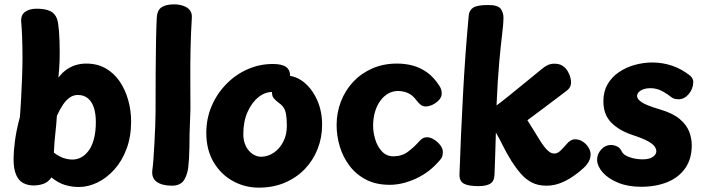

<svg xmlns="http://www.w3.org/2000/svg" viewBox="-20 -845 3232 882"><path d="M77.7 -740.8Q74.1 -775.6 94.9 -790.3Q115.8 -805 147.3 -805Q187.4 -805 210.3 -794.3Q233.1 -783.7 242.4 -757.1Q248.1 -740.7 251.2 -698.3Q254.3 -656 254.3 -606Q254.3 -585 253.8 -566.8Q253.3 -548.6 251.8 -529.9Q250.3 -511.2 248.3 -488.4Q267 -512.8 287.4 -526.6Q307.8 -540.3 330.2 -546.7Q352.6 -553 376 -553Q427.3 -553 466.1 -530.6Q504.9 -508.1 530.5 -469.9Q556.1 -431.7 569.2 -384.3Q582.3 -337 582.3 -287Q582.3 -217 561.3 -161Q540.3 -105 505.1 -66Q469.9 -27 427.5 -6.5Q385.1 14 342.1 14Q309.6 14 278.4 4.7Q247.3 -4.6 216.3 -30Q203 -10.6 183.8 -2.3Q164.6 6 136.1 7Q109.2 7.2 87.7 -3.6Q66.1 -14.4 54.2 -41.8Q42.3 -69.1 42.3 -116Q42.3 -145 48.3 -194.5Q54.3 -244 71.3 -307Q74.3 -341 76.8 -389Q79.3 -437 81.3 -487.5Q83.3 -538 83.3 -579Q83.3 -624 81.8 -669.2Q80.3 -714.3 77.7 -740.8ZM227.3 -144Q240.8 -133.4 255.1 -126.1Q269.4 -118.7 284.7 -115.3Q299.9 -112 312.3 -112Q334.9 -112 354.4 -122.9Q373.9 -133.8 388.9 -155.3Q403.9 -176.8 412.1 -209.3Q420.3 -241.9 420.3 -285Q420.3 -322.4 411.3 -350.2Q402.2 -378 383.8 -393.3Q365.3 -408.7 337.7 -408.7Q317.3 -408.7 300.7 -397.2Q284.1 -385.8 269.7 -364.7Q255.3 -343.6 241.3 -313Q240.3 -292.2 238.3 -272.6Q236.3 -253 234.3 -233.2Q232.3 -213.4 230.3 -191.7Q228.3 -170 227.3 -144Z M700 -762Q701.8 -797.6 721.8 -811.3Q741.8 -825 779.7 -825Q801.2 -825 820.7 -818.7Q840.1 -812.4 851.6 -798.8Q863 -785.1 861.2 -762Q857 -695.9 855.4 -623.2Q853.8 -550.4 854.3 -478.7Q854.8 -407 854.8 -343L850.8 -230Q850.8 -162 848.2 -116.6Q845.6 -71.1 840.7 -54.4Q830.6 -17.3 813.7 -4.7Q796.9 8 770.8 8Q724.2 8 699.4 -10.1Q674.6 -28.2 680.1 -66.1Q682.3 -80.7 684.8 -113.6Q687.3 -146.4 689.4 -187.1Q691.6 -227.8 693.1 -266.9Q694.6 -306 694.6 -333Q694.6 -438 695.1 -516.2Q695.6 -594.4 696.7 -654.2Q697.8 -713.9 700 -762Z M1168.7 17Q1104.3 17 1049.2 -13.7Q994 -44.3 960.8 -100.9Q927.7 -157.4 927.7 -235Q927.7 -299.9 951.9 -357Q976.1 -414.1 1018.7 -457.9Q1061.2 -501.8 1116.4 -526.4Q1171.7 -551.1 1233.7 -551.1Q1275.7 -551.1 1294.9 -536.8Q1314.2 -522.6 1312.7 -490Q1311.9 -453.9 1302.8 -437.7Q1293.8 -421.6 1279.1 -421Q1268.2 -420.4 1259.3 -420.8Q1250.4 -421.2 1237.4 -422Q1202 -425.1 1169.9 -400.8Q1137.9 -376.4 1117.8 -331.9Q1097.7 -287.3 1097.7 -229Q1097.7 -196.6 1109.9 -172.9Q1122.1 -149.3 1140.8 -137.2Q1159.6 -125 1178.7 -125Q1210.1 -125 1237.4 -143.3Q1264.7 -161.7 1281.2 -193.8Q1297.7 -226 1297.7 -267Q1297.7 -299 1294.2 -318.9Q1290.8 -338.9 1282.7 -350.9Q1274.7 -362.9 1261 -372.2Q1246.4 -383.2 1236.7 -394.7Q1227 -406.1 1230.1 -434.7Q1234 -461.7 1249.2 -479.8Q1264.4 -498 1291.7 -498Q1337.8 -498 1375.7 -467.6Q1413.6 -437.2 1436.6 -386Q1459.7 -334.8 1459.7 -272Q1459.7 -213.4 1439.3 -161.3Q1419 -109.1 1380.7 -68.9Q1342.3 -28.8 1288.6 -5.9Q1234.8 17 1168.7 17Z M1770.1 4Q1707.6 4 1661.7 -19.7Q1615.9 -43.4 1585.8 -83.2Q1555.7 -122.9 1541 -171.7Q1526.3 -220.4 1526.3 -270.3Q1526.3 -327.4 1546 -378.6Q1565.7 -429.8 1602.3 -468.9Q1638.9 -508 1690.1 -530.5Q1741.3 -553 1803.7 -553Q1841.7 -553 1876.5 -543.7Q1911.3 -534.3 1942.3 -512.1Q1973.2 -489.9 1998.1 -451.1Q2004 -442.4 2006.6 -433.9Q2009.1 -425.3 2009.1 -415.9Q2009.1 -399 1996.7 -385.6Q1984.2 -372.2 1967.5 -364.1Q1950.8 -356 1935.9 -356Q1922.9 -356 1913.5 -362.9Q1904.1 -369.8 1893.6 -383.4Q1876 -407.8 1854.2 -417.4Q1832.4 -427 1808.4 -427Q1785 -427 1764.5 -415.8Q1744 -404.6 1728.2 -383.6Q1712.3 -362.6 1703.2 -333.1Q1694 -303.6 1694 -267Q1694 -237.7 1703.6 -205.2Q1713.2 -172.7 1734.1 -149.9Q1755 -127.1 1786.9 -126.9Q1825.8 -126.9 1853.8 -147.8Q1881.9 -168.7 1907.3 -197.3Q1915.9 -206.7 1923.6 -210.6Q1931.2 -214.4 1942.1 -214.4Q1957.2 -214.4 1973.8 -204.1Q1990.4 -193.7 2002.4 -178.2Q2014.3 -162.8 2014.3 -146.1Q2014.3 -139.1 2012.3 -129.4Q2010.3 -119.7 2000 -108.6Q1954.6 -54.2 1891.8 -25.1Q1829.1 4 1770.1 4Z M2133.1 -772.4Q2135.1 -797.7 2153.6 -809.8Q2172 -822 2222.9 -822Q2267.3 -822 2280.1 -804.6Q2292.9 -787.1 2292.9 -763.1Q2292.9 -739.1 2287.2 -692.3Q2281.4 -645.6 2273.9 -565.4Q2266.4 -485.2 2260.9 -360.7Q2265.8 -364 2281.8 -376.3Q2297.8 -388.6 2320 -406.7Q2342.2 -424.9 2368.2 -445.8Q2394.1 -466.7 2420.1 -488.1Q2446.1 -509.6 2468.6 -527.8Q2484.3 -540.8 2497.4 -546.6Q2510.4 -552.4 2527 -552.4Q2549.4 -552.4 2564.1 -542.8Q2578.7 -533.2 2587.3 -518.8Q2595.9 -504.3 2599.7 -490.6Q2603.4 -476.9 2603.4 -467.9Q2603.4 -457.9 2599.7 -448.1Q2595.9 -438.3 2583.2 -428.4Q2569.8 -418 2553.1 -405.3Q2536.3 -392.7 2517.1 -378.3Q2497.8 -364 2478 -348.8Q2458.2 -333.6 2438.9 -319.6Q2419.7 -305.7 2402.7 -292.7Q2415.6 -272.7 2430.3 -248.7Q2445 -224.8 2459.2 -201.6Q2471.6 -181.7 2482.7 -167.9Q2493.8 -154.1 2504.4 -146.9Q2515 -139.7 2526.6 -139.7Q2541 -139.7 2554.4 -152.6Q2567.8 -165.4 2582.9 -183.1Q2590.9 -193.1 2600.9 -199.1Q2611 -205.1 2621.8 -205.1Q2640.6 -205.1 2656.8 -194.7Q2673 -184.2 2683 -168.2Q2693 -152.2 2693 -135.3Q2693 -117.9 2683.9 -101.9Q2674.9 -85.9 2661.3 -73.7Q2641.9 -55.3 2614.5 -36.2Q2587.1 -17 2555.8 -4.5Q2524.4 8 2490.2 8Q2451.9 8 2423.9 -6.3Q2395.9 -20.7 2373.6 -46Q2351.2 -71.3 2330.1 -104.3Q2304.6 -146.3 2289.7 -176.6Q2274.9 -206.9 2257.9 -236Q2256.9 -183 2254.9 -134.1Q2252.9 -85.1 2251.7 -44.2Q2250.9 -13.1 2232.7 -1.6Q2214.6 10 2177.9 10Q2130.9 10 2110.4 -1.6Q2089.9 -13.1 2090.7 -44.2Q2096.9 -223.1 2106.9 -410.8Q2116.9 -598.4 2133.1 -772.4Z M3150.8 -497Q3164.8 -484 3164.8 -468Q3163.8 -436 3143.7 -412.5Q3123.6 -389 3096.8 -389Q3089.8 -389 3081.2 -390.7Q3072.7 -392.4 3065.7 -397.4Q3047.7 -412.4 3022.4 -426.2Q2997.1 -440 2966.8 -440Q2949.6 -440 2936.1 -435.2Q2922.7 -430.3 2914.6 -422.2Q2906.6 -414.1 2906.6 -403.4Q2906.6 -390 2927.4 -375.6Q2948.3 -361.1 3012.1 -342.2Q3071.2 -324.8 3102.8 -297.9Q3134.3 -271 3146.1 -239.9Q3157.8 -208.8 3157.8 -178Q3157.8 -115 3127.7 -72.2Q3097.7 -29.3 3045.2 -8.2Q2992.7 13 2924.8 13Q2865 13 2820 -5.4Q2775 -23.8 2749.7 -51.9Q2724.3 -80 2722.9 -109.9Q2722.6 -137 2741.6 -158Q2760.7 -179 2785.8 -179Q2800.3 -179 2814.7 -172.3Q2829 -165.6 2836.8 -148Q2844.8 -132 2872.9 -122.5Q2901 -113 2932 -113Q2962.4 -113 2978.7 -124.2Q2995 -135.4 2995 -149.9Q2995 -159.9 2987.7 -171.3Q2980.4 -182.7 2957 -195.9Q2933.6 -209.1 2885 -225.1Q2824.4 -245.2 2788.1 -281.8Q2751.8 -318.4 2751.8 -380.2Q2751.8 -424.8 2771.2 -458.2Q2790.7 -491.6 2823.3 -513.6Q2855.9 -535.6 2895.8 -546.8Q2935.8 -558 2976.8 -558Q3024 -558 3068.1 -542.9Q3112.1 -527.9 3150.8 -497Z"/></svg>

Font: Playpen Sans
Style: Regular
Weight: 400
Designer: Laura Meseguer, Veronika Burian, José Scaglione, Kostas Bartsokas, Vera Evstafieva, Tom Grace, Yorlmar Campos
Foundry: TypeTogether
Version: Version 2.000